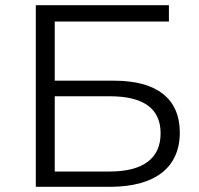

<svg xmlns="http://www.w3.org/2000/svg" viewBox="-20 -720 766 740"><path d="M404 0C577 0 673 -74 673 -209C673 -340 584 -409 420 -409H191V-637H631V-700H118V0ZM191 -349H403C534 -349 599 -301 599 -206C599 -110 532 -59 403 -59H191Z"/></svg>

Font: Montserrat Z
Style: Regular
Weight: 400
Designer: Julieta Ulanovsky
Foundry: Julieta Ulanovsky
Version: Version 8.000